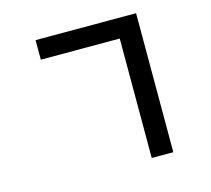

<svg xmlns="http://www.w3.org/2000/svg" viewBox="-112 -886 1181 1074"><g transform="rotate(-15 478.0 -349.5)"><path d="M638.1 -638.8V52.9H763.1V-752.1H181.1V-638.8Z"/></g></svg>

Font: Karasuma Gothic
Style: Bold
Weight: 700
Designer: Rasmus Andersson / Ryoko Nishizuka
Foundry: Genbu
Version: Version 1.00